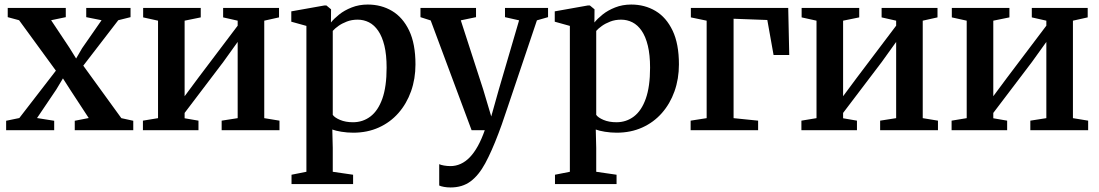

<svg xmlns="http://www.w3.org/2000/svg" viewBox="-20 -573 4838 845"><path d="M65 -53.5 226 -262 64 -484 14 -497.5V-538H269.5V-497.5L205 -484L285.5 -363L315 -315.5L341.5 -361L427 -484L359.5 -497.5V-538H554.5V-497.5L500.5 -484L346.5 -284L514 -53L566.5 -41.5V0H309V-41.5L370.5 -53.5L290 -176.5L257 -228L228 -179.5L143 -53.5L218.5 -41.5V0H7V-41.5Z M609 0V-42L675.5 -53V-482L610 -496.5V-538H863.5V-496.5L792.5 -482V-149.5L853 -231L1026 -460V-482L962 -496.5V-538H1208V-496.5L1143 -482V-53L1210 -42V0H955.5V-42L1026 -53V-388.5L962.5 -300L792.5 -76V-52.5L853.5 -42V0Z M1263 237V196L1328.5 183V-459L1262 -477.5V-523L1408 -549H1416.5L1437 -532L1436.5 -474Q1449.5 -490.5 1472.5 -509Q1495.5 -527.5 1527.8 -540.2Q1560 -553 1598.5 -553Q1658 -553 1705.5 -524.8Q1753 -496.5 1780.8 -438.2Q1808.5 -380 1808.5 -289.5Q1808.5 -226 1789 -171.2Q1769.5 -116.5 1733.5 -75.5Q1697.5 -34.5 1647 -11.8Q1596.5 11 1534.5 11Q1508.5 11 1482.5 6.8Q1456.5 2.5 1442.5 -3L1444.5 78V183L1534 196V237ZM1533.5 -35Q1577 -35 1610.5 -60.5Q1644 -86 1662.8 -139Q1681.5 -192 1681.5 -275Q1681.5 -331.5 1671.8 -371.8Q1662 -412 1644.5 -437.5Q1627 -463 1603.8 -474.8Q1580.5 -486.5 1554 -486.5Q1528 -486.5 1506.5 -478.2Q1485 -470 1469 -458.5Q1453 -447 1444.5 -437V-67.5Q1452.5 -55.5 1476.8 -45.2Q1501 -35 1533.5 -35Z M1963 252Q1947 252 1933.8 249.5Q1920.5 247 1913 243.5V149.5Q1920 153 1934 155.5Q1948 158 1962.5 158Q1986 158 2007.5 148.2Q2029 138.5 2047.8 119Q2066.5 99.5 2083 69.8Q2099.5 40 2113.5 0H2055.5L1875.5 -483L1830.5 -497.5V-538H2075V-497.5L2008 -483.5L2106.5 -179.5L2142 -60.5L2175 -178L2264.5 -483.5L2202.5 -497.5V-538H2392V-497.5L2343 -483.5Q2317.5 -408 2294 -338Q2270.5 -268 2250.2 -208Q2230 -148 2214.2 -101.2Q2198.5 -54.5 2188 -24.2Q2177.5 6 2173.5 15Q2144 93 2115.5 145.8Q2087 198.5 2051 225.2Q2015 252 1963 252Z M2422.5 237V196L2488 183V-459L2421.5 -477.5V-523L2567.5 -549H2576L2596.5 -532L2596 -474Q2609 -490.5 2632 -509Q2655 -527.5 2687.2 -540.2Q2719.5 -553 2758 -553Q2817.5 -553 2865 -524.8Q2912.5 -496.5 2940.2 -438.2Q2968 -380 2968 -289.5Q2968 -226 2948.5 -171.2Q2929 -116.5 2893 -75.5Q2857 -34.5 2806.5 -11.8Q2756 11 2694 11Q2668 11 2642 6.8Q2616 2.5 2602 -3L2604 78V183L2693.5 196V237ZM2693 -35Q2736.5 -35 2770 -60.5Q2803.5 -86 2822.2 -139Q2841 -192 2841 -275Q2841 -331.5 2831.2 -371.8Q2821.5 -412 2804 -437.5Q2786.5 -463 2763.2 -474.8Q2740 -486.5 2713.5 -486.5Q2687.5 -486.5 2666 -478.2Q2644.5 -470 2628.5 -458.5Q2612.5 -447 2604 -437V-67.5Q2612 -55.5 2636.2 -45.2Q2660.5 -35 2693 -35Z M3019.5 0V-42L3090 -53V-482L3020.5 -496.5V-538H3449L3453.5 -331H3384.5L3357 -485L3208.5 -490.5V-53L3316.5 -42V0Z M3507 0V-42L3573.5 -53V-482L3508 -496.5V-538H3761.5V-496.5L3690.5 -482V-149.5L3751 -231L3924 -460V-482L3860 -496.5V-538H4106V-496.5L4041 -482V-53L4108 -42V0H3853.5V-42L3924 -53V-388.5L3860.5 -300L3690.5 -76V-52.5L3751.5 -42V0Z M4168 0V-42L4234.5 -53V-482L4169 -496.5V-538H4422.5V-496.5L4351.5 -482V-149.5L4412 -231L4585 -460V-482L4521 -496.5V-538H4767V-496.5L4702 -482V-53L4769 -42V0H4514.5V-42L4585 -53V-388.5L4521.5 -300L4351.5 -76V-52.5L4412.5 -42V0Z"/></svg>

Font: Merriweather 60pt SemiBold
Style: Regular
Weight: 600
Version: Version 2.100